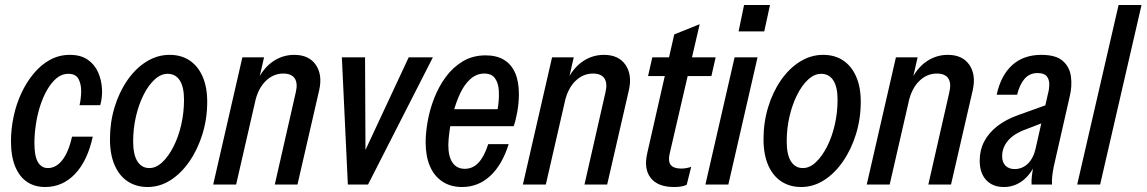

<svg xmlns="http://www.w3.org/2000/svg" viewBox="-20 -740 4598 770"><path d="M161 10Q119 10 88.5 -10.5Q58 -31 41 -72Q24 -113 24 -174Q24 -222 34.5 -272Q45 -322 65.5 -366Q86 -410 115 -445Q144 -480 180.5 -500Q217 -520 260 -520Q304 -520 332 -500.5Q360 -481 373.5 -450Q387 -419 389 -384.5Q391 -350 382 -318H299Q305 -344 305.5 -373Q306 -402 295 -423Q284 -444 254 -444Q228 -444 207 -426.5Q186 -409 169 -379.5Q152 -350 140.5 -313.5Q129 -277 123.5 -238.5Q118 -200 118 -166Q118 -114 132 -90Q146 -66 172 -66Q205 -66 230 -98Q255 -130 269 -192H352Q331 -95 281 -42.5Q231 10 161 10Z M572 10Q527 10 493 -12Q459 -34 440 -77Q421 -120 421 -182Q421 -249 439.5 -310Q458 -371 491 -418.5Q524 -466 567.5 -493Q611 -520 660 -520Q707 -520 740.5 -497.5Q774 -475 792.5 -433Q811 -391 811 -332Q811 -264 792 -202.5Q773 -141 740 -93Q707 -45 664 -17.5Q621 10 572 10ZM579 -66Q606 -66 631 -89.5Q656 -113 676 -152.5Q696 -192 707 -240.5Q718 -289 718 -340Q718 -391 701 -417.5Q684 -444 652 -444Q625 -444 600 -421Q575 -398 555.5 -359Q536 -320 525 -272Q514 -224 514 -173Q514 -120 531 -93Q548 -66 579 -66Z M835 0 952 -510H1039L1017 -414H1022L927 0ZM1082 0 1166 -369Q1175 -406 1162 -425.5Q1149 -445 1116 -445Q1076 -445 1045.5 -415Q1015 -385 1003 -332L1009 -410Q1033 -464 1072.5 -492Q1112 -520 1160 -520Q1219 -520 1246.5 -480Q1274 -440 1260 -378L1173 0Z M1375 0 1351 -510H1444L1446 -75H1416L1619 -510H1716L1456 0Z M1833 10Q1787 10 1754 -12Q1721 -34 1704 -74Q1687 -114 1687 -170Q1687 -206 1695 -252.5Q1703 -299 1721 -345.5Q1739 -392 1767.5 -431Q1796 -470 1836 -494Q1876 -518 1928 -518Q1971 -518 2000.5 -500.5Q2030 -483 2045.5 -448.5Q2061 -414 2061 -363Q2061 -328 2054.5 -291.5Q2048 -255 2040 -234H1753L1767 -302H2002L1966 -255Q1973 -281 1977.5 -313.5Q1982 -346 1980.5 -376Q1979 -406 1965.5 -425.5Q1952 -445 1922 -445Q1891 -445 1866.5 -423Q1842 -401 1825.5 -365.5Q1809 -330 1798.5 -291Q1788 -252 1783 -216Q1778 -180 1778 -158Q1778 -112 1795 -87.5Q1812 -63 1844 -63Q1876 -63 1899 -87.5Q1922 -112 1938 -162H2020Q1994 -79 1946 -34.5Q1898 10 1833 10Z M2077 0 2194 -510H2281L2259 -414H2264L2169 0ZM2324 0 2408 -369Q2417 -406 2404 -425.5Q2391 -445 2358 -445Q2318 -445 2287.5 -415Q2257 -385 2245 -332L2251 -410Q2275 -464 2314.5 -492Q2354 -520 2402 -520Q2461 -520 2488.5 -480Q2516 -440 2502 -378L2415 0Z M2683 10Q2618 10 2589.5 -26.5Q2561 -63 2576 -127L2684 -602L2786 -643L2665 -121Q2659 -92 2670.5 -78Q2682 -64 2712 -64Q2723 -64 2733.5 -66Q2744 -68 2752 -71L2734 1Q2724 6 2711.5 8Q2699 10 2683 10ZM2579 -435 2596 -510H2850L2833 -435Z M2809 0 2926 -510H3018L2901 0ZM2942 -614 2964 -720H3068L3045 -614Z M3193 10Q3148 10 3114 -12Q3080 -34 3061 -77Q3042 -120 3042 -182Q3042 -249 3060.5 -310Q3079 -371 3112 -418.5Q3145 -466 3188.5 -493Q3232 -520 3281 -520Q3328 -520 3361.5 -497.5Q3395 -475 3413.5 -433Q3432 -391 3432 -332Q3432 -264 3413 -202.5Q3394 -141 3361 -93Q3328 -45 3285 -17.5Q3242 10 3193 10ZM3200 -66Q3227 -66 3252 -89.5Q3277 -113 3297 -152.5Q3317 -192 3328 -240.5Q3339 -289 3339 -340Q3339 -391 3322 -417.5Q3305 -444 3273 -444Q3246 -444 3221 -421Q3196 -398 3176.5 -359Q3157 -320 3146 -272Q3135 -224 3135 -173Q3135 -120 3152 -93Q3169 -66 3200 -66Z M3456 0 3573 -510H3660L3638 -414H3643L3548 0ZM3703 0 3787 -369Q3796 -406 3783 -425.5Q3770 -445 3737 -445Q3697 -445 3666.5 -415Q3636 -385 3624 -332L3630 -410Q3654 -464 3693.5 -492Q3733 -520 3781 -520Q3840 -520 3867.5 -480Q3895 -440 3881 -378L3794 0Z M4117 0Q4116 -16 4118.5 -36.5Q4121 -57 4125 -81H4119L4183 -365Q4188 -383 4188 -402.5Q4188 -422 4177.5 -434.5Q4167 -447 4141 -447Q4109 -447 4089 -424Q4069 -401 4059 -360H3977Q3994 -438 4039.5 -479Q4085 -520 4156 -520Q4215 -520 4242.5 -495.5Q4270 -471 4275 -432.5Q4280 -394 4270 -353L4206 -72Q4202 -52 4200 -34.5Q4198 -17 4199 0ZM4006 10Q3961 10 3935 -18Q3909 -46 3909 -96Q3909 -138 3927 -172.5Q3945 -207 3979.5 -234Q4014 -261 4065 -279L4196 -326L4179 -254L4096 -222Q4046 -204 4022.5 -176Q3999 -148 3999 -114Q3999 -89 4012.5 -75.5Q4026 -62 4049 -62Q4080 -62 4102.5 -84Q4125 -106 4134 -147L4128 -73Q4106 -32 4075 -11Q4044 10 4006 10Z M4300 0 4466 -720H4558L4392 0Z"/></svg>

Font: Instrument Sans Condensed Medium
Style: Italic
Weight: 500
Width: 3
Italic angle: -13°
Designer: Rodrigo Fuenzalida
Foundry: fragTYPE
Version: Version 1.000;gftools[0.9.28]